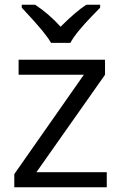

<svg xmlns="http://www.w3.org/2000/svg" viewBox="-20 -786 508 806"><path d="M428.2 0H40V-55.2L332 -472.2H58.1V-535.2H420.9V-472.2L132.8 -63H428.2ZM71.3 -766.1H127.4Q183.1 -730 234.4 -673.8Q297.9 -737.3 342.3 -766.1H400.4V-753.9L368.2 -720.7Q297.9 -648.4 275.4 -606H194.3Q183.1 -626 158.2 -656.7Q133.3 -687.5 71.3 -753.9Z"/></svg>

Font: f3_21440 
Style: Regular
Weight: 400
Foundry: Ascender Corporation
Version: Version 1.10